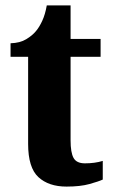

<svg xmlns="http://www.w3.org/2000/svg" viewBox="-20 -680 417 710"><path d="M226 10Q160 10 122 -25Q84 -60 84 -148V-470H19V-520Q54 -521 77 -535Q100 -549 113 -565Q125 -579 136 -602.5Q147 -626 153 -660H241V-536H352V-470H241V-161Q241 -116 252 -96Q263 -76 294 -76Q331 -76 360 -85V-16Q345 -9 311 0.5Q277 10 226 10Z"/></svg>

Font: Noto Serif Thai Condensed ExtraBold
Style: Regular
Weight: 800
Width: 3
Designer: Monotype Design Team
Foundry: Monotype Imaging Inc.
Version: Version 2.002; ttfautohint (v1.8.4.7-5d5b)